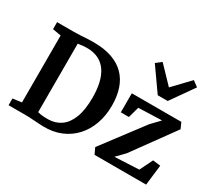

<svg xmlns="http://www.w3.org/2000/svg" viewBox="-163 -1179 1636 1483"><g transform="rotate(30 655.0 -437.5)"><path d="M351.8 8Q332.7 7.5 311.5 6.2Q290.4 5 269.1 3.5Q247.8 2 228 1Q208.2 0 191.7 0H39.5V-59.9L118.5 -70.4V-667.3L43.3 -680.5V-743H190.4Q222.3 -743 250.7 -744.8Q279 -746.6 307.1 -748.3Q335.2 -749.9 366.3 -749.9Q460.3 -749.9 529.5 -725.9Q598.6 -701.8 643.7 -656.1Q688.8 -610.3 710.9 -544.8Q733 -479.3 733 -396.6Q733 -307.1 706.5 -232.4Q680.1 -157.6 630.1 -103.1Q580 -48.6 509.9 -19.3Q439.7 10 351.8 8ZM359.4 -58.3Q423 -59.3 470.9 -93Q518.9 -126.7 545.6 -196.4Q572.3 -266 572.3 -373.8Q572.3 -445.9 559.2 -503.5Q546 -561 518.3 -601.8Q490.6 -642.5 447.2 -664.3Q403.8 -686.1 343.6 -686.1Q325.1 -686.1 310.3 -684.5Q295.5 -682.9 284 -681.2Q272.5 -679.5 264.4 -679V-67.4Q279.2 -63.6 294.7 -61.5Q310.1 -59.4 326.2 -58.7Q342.3 -58.1 359.4 -58.3ZM1125.3 -490.9 916.9 -483.5 890 -385.8H817.8V-555.7H1259.4L1283 -503.3L1015.9 -135.2L946.5 -63.5L1162.9 -74L1219.4 -189.2L1287.6 -181L1266.2 0H806.2L780.8 -54.9L1053.2 -415.6ZM998.7 -642.8 854.7 -847 903.1 -884.5 1043.2 -738.4 1182.1 -883.7 1231.3 -847 1087.7 -642.8Z"/></g></svg>

Font: Merriweather Light
Style: Regular
Weight: 300
Designer: Eben Sorkin
Foundry: Eben Sorkin
Version: Version 2.100